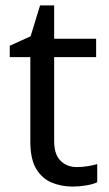

<svg xmlns="http://www.w3.org/2000/svg" viewBox="-20 -679 401 709"><path d="M264 -62Q284 -62 305 -65.5Q326 -69 339 -73V-6Q325 1 299 5.5Q273 10 249 10Q207 10 171.5 -4.5Q136 -19 114 -55Q92 -91 92 -156V-468H16V-510L93 -545L128 -659H180V-536H335V-468H180V-158Q180 -109 203.5 -85.5Q227 -62 264 -62Z"/></svg>

Font: lsinhala25
Style: Book
Weight: 400
Designer: Jelle Bosma - Monotype Design Team
Foundry: Monotype Imaging Inc.
Version: Version 2.003